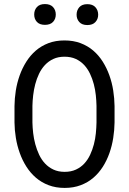

<svg xmlns="http://www.w3.org/2000/svg" viewBox="-20 -921 640 951"><path d="M547.4 -314.5Q546.9 -276.4 540.8 -237.5Q534.7 -198.7 522 -162.6Q509.3 -126.5 489.5 -95.2Q469.7 -64 442.4 -40.5Q415 -17.1 379.6 -3.7Q344.2 9.8 300.3 9.8Q256.3 9.8 220.9 -3.7Q185.5 -17.1 158.2 -40.5Q130.9 -64 110.8 -95.5Q90.8 -127 77.9 -163.1Q64.9 -199.2 58.6 -237.8Q52.2 -276.4 51.8 -314.5V-395.5Q52.2 -433.6 58.3 -472.4Q64.5 -511.2 77.4 -547.4Q90.3 -583.5 110.1 -615Q129.9 -646.5 157.2 -670.2Q184.6 -693.8 220 -707.3Q255.4 -720.7 299.3 -720.7Q343.3 -720.7 378.9 -707.3Q414.6 -693.8 441.9 -670.4Q469.2 -647 489 -615.5Q508.8 -584 521.7 -547.9Q534.7 -511.7 540.8 -472.7Q546.9 -433.6 547.4 -395.5ZM458 -396.5Q457.5 -421.9 454.6 -449.5Q451.7 -477.1 444.6 -504.2Q437.5 -531.2 425.8 -555.9Q414.1 -580.6 396.5 -599.4Q378.9 -618.2 355 -629.2Q331.1 -640.1 299.3 -640.1Q268.1 -640.1 244.1 -628.9Q220.2 -617.7 202.6 -598.9Q185.1 -580.1 173.3 -555.4Q161.6 -530.8 154.5 -503.7Q147.5 -476.6 144.3 -449Q141.1 -421.4 140.6 -396.5V-314.5Q141.1 -289.6 144.3 -261.7Q147.5 -233.9 154.8 -206.8Q162.1 -179.7 173.8 -154.8Q185.5 -129.9 203.1 -111.1Q220.7 -92.3 244.6 -81.1Q268.6 -69.8 300.3 -69.8Q332 -69.8 356.2 -81.1Q380.4 -92.3 397.7 -111.1Q415 -129.9 426.5 -154.5Q438 -179.2 445.1 -206.3Q452.1 -233.4 454.8 -261.2Q457.5 -289.1 458 -314.5ZM149.4 -849.1Q149.4 -871.1 162.8 -886Q176.3 -900.9 202.6 -900.9Q229 -900.9 242.7 -886Q256.3 -871.1 256.3 -849.1Q256.3 -827.1 242.7 -812.5Q229 -797.9 202.6 -797.9Q176.3 -797.9 162.8 -812.5Q149.4 -827.1 149.4 -849.1ZM359.4 -848.1Q359.4 -870.1 372.8 -885.3Q386.2 -900.4 412.6 -900.4Q439 -900.4 452.6 -885.3Q466.3 -870.1 466.3 -848.1Q466.3 -826.7 452.6 -811.8Q439 -796.9 412.6 -796.9Q386.2 -796.9 372.8 -811.8Q359.4 -826.7 359.4 -848.1Z"/></svg>

Font: Roboto Mono
Style: Regular
Weight: 400
Designer: Google
Version: Version 2.000985; 2015; ttfautohint (v1.3)